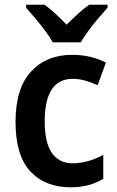

<svg xmlns="http://www.w3.org/2000/svg" viewBox="-20 -786 497 816"><path d="M280 10Q172 10 109 -57.5Q46 -125 46 -268Q46 -410 111.5 -481.5Q177 -553 287 -553Q329 -553 365.5 -544Q402 -535 430 -520L395 -424Q369 -436 342 -443.5Q315 -451 289 -451Q170 -451 170 -269Q170 -180 200.5 -136Q231 -92 288 -92Q324 -92 357 -102Q390 -112 419 -128V-26Q391 -9 357 0.5Q323 10 280 10ZM204 -606Q192 -628 172 -655Q152 -682 130 -708Q108 -734 91 -753V-766H169Q192 -750 215.5 -728Q239 -706 263 -681Q289 -707 311.5 -727.5Q334 -748 359 -766H437V-753Q420 -734 398 -708.5Q376 -683 356 -655.5Q336 -628 323 -606Z"/></svg>

Font: Noto Sans Lao SemiCondensed SemiBold
Style: Regular
Weight: 600
Width: 4
Designer: Monotype Design Team
Foundry: Monotype Imaging Inc.
Version: Version 2.003; ttfautohint (v1.8.4.7-5d5b)